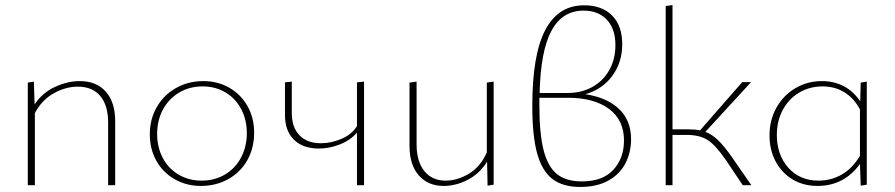

<svg xmlns="http://www.w3.org/2000/svg" viewBox="-20 -733 3541 760"><path d="M436 -253V0H408V-247Q408 -316 377 -353Q346 -390 288 -390Q240 -390 192.5 -363.5Q145 -337 118 -285V0H90V-406L114 -410L117 -320Q148 -366 197.5 -389Q247 -412 296 -412Q362 -412 399 -370Q436 -328 436 -253Z M573 -201Q573 -261 600.5 -309Q628 -357 676.5 -384.5Q725 -412 785 -412Q842 -412 888 -385.5Q934 -359 960 -312.5Q986 -266 986 -208Q986 -147 959 -99Q932 -51 883.5 -24Q835 3 775 3Q718 3 671.5 -23.5Q625 -50 599 -96.5Q573 -143 573 -201ZM957 -206Q957 -259 934.5 -301.5Q912 -344 872 -367.5Q832 -391 782 -391Q730 -391 689 -366.5Q648 -342 625 -299.5Q602 -257 602 -203Q602 -150 624.5 -107.5Q647 -65 687.5 -41.5Q728 -18 778 -18Q830 -18 871 -42.5Q912 -67 934.5 -110Q957 -153 957 -206Z M1421 -410V0H1393V-208Q1366 -177 1324.5 -161Q1283 -145 1242 -145Q1179 -145 1143.5 -180Q1108 -215 1108 -278V-407L1135 -410V-285Q1135 -229 1165.5 -197.5Q1196 -166 1250 -166Q1291 -166 1332 -183.5Q1373 -201 1393 -234V-407Z M1934 -410V-2L1910 2L1908 -93Q1878 -45 1831 -21Q1784 3 1736 3Q1674 3 1637.5 -39Q1601 -81 1601 -155V-406L1629 -410V-162Q1629 -94 1659.5 -56Q1690 -18 1744 -18Q1791 -18 1837 -46Q1883 -74 1907 -130V-406Z M2478 -182Q2478 -131 2456.5 -88Q2435 -45 2389.5 -19Q2344 7 2277 7Q2207 7 2166 -25Q2125 -57 2106 -126.5Q2087 -196 2087 -313Q2087 -517 2138.5 -614.5Q2190 -712 2292 -712Q2363 -712 2403 -671.5Q2443 -631 2443 -558Q2443 -486 2403.5 -432.5Q2364 -379 2297 -360Q2383 -347 2430.5 -301.5Q2478 -256 2478 -182ZM2116 -365H2228Q2283 -365 2326 -389.5Q2369 -414 2392.5 -457Q2416 -500 2416 -554Q2416 -619 2382 -655Q2348 -691 2290 -691Q2206 -691 2163 -611.5Q2120 -532 2116 -365ZM2450 -177Q2450 -258 2390.5 -302Q2331 -346 2229 -346H2115V-317Q2115 -205 2131.5 -139.5Q2148 -74 2184 -44.5Q2220 -15 2283 -15Q2366 -15 2408 -61Q2450 -107 2450 -177Z M2954 0H2920L2853 -100Q2813 -158 2781.5 -178.5Q2750 -199 2698 -199H2642V0H2615V-709L2642 -713V-221H2705Q2732 -221 2751 -217L2918 -408H2953L2772 -211Q2799 -201 2823 -177.5Q2847 -154 2878 -110Z M3411 -410V-2L3387 2L3384 -84Q3321 3 3216 3Q3160 3 3117 -23Q3074 -49 3050 -94.5Q3026 -140 3026 -197Q3026 -258 3053.5 -307Q3081 -356 3128.5 -384Q3176 -412 3234 -412Q3281 -412 3319.5 -392Q3358 -372 3385 -332L3387 -406ZM3384 -116V-300Q3360 -345 3322 -368Q3284 -391 3236 -391Q3185 -391 3143.5 -366.5Q3102 -342 3078.5 -298Q3055 -254 3055 -199Q3055 -120 3100.5 -69Q3146 -18 3220 -18Q3269 -18 3311 -41.5Q3353 -65 3384 -116Z"/></svg>

Font: Ysabeau Infant Extralight
Style: Regular
Weight: 200
Designer: Christian Thalmann (Catharsis Fonts)
Version: Version 0.003